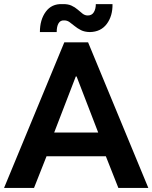

<svg xmlns="http://www.w3.org/2000/svg" viewBox="-21 -929 753 949"><path d="M-1 0 296.8 -719.7H414.4L712.2 0H564.1L487.9 -192.8L475.1 -246.1L357.6 -551H353.6L236.1 -246.1L223.3 -192.8L147.1 0ZM158.6 -156.5V-274.1H552.6V-156.5ZM176.2 -770.5Q176.2 -831.5 205.3 -871.1Q234.3 -910.6 286.1 -908.7Q313.9 -909.7 332 -901.4Q350 -893.1 363 -881.6Q375.9 -870.1 387.4 -861.3Q398.9 -852.5 413 -852.5Q433 -852.5 442.8 -868.7Q452.6 -884.8 452.6 -908.7H535.1Q536.1 -850.1 506.8 -810.8Q477.5 -771.5 423.3 -770.5Q396.9 -771 379.1 -780Q361.3 -789.1 347.8 -800.3Q334.4 -811.5 322.2 -820.1Q310 -828.6 295.3 -828.1Q277.3 -829.1 268.2 -813.5Q259.2 -797.9 259.2 -770.5Z"/></svg>

Font: Reddit Sans
Style: Regular
Weight: 400
Designer: Stephen Hutchings
Foundry: Reddit
Version: Version 1.014